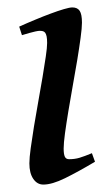

<svg xmlns="http://www.w3.org/2000/svg" viewBox="-20 -477 296 517"><path d="M235.8 -41.5Q189.9 -14.2 155 2.9Q120.1 20 96.7 20Q80.1 20 69.6 4.6Q59.1 -10.7 59.1 -37.1Q59.1 -51.8 62.7 -78.1Q66.4 -104.5 71.5 -136.5Q76.7 -168.5 83 -203.1Q89.4 -237.8 94.5 -269Q99.6 -300.3 103.3 -324.7Q106.9 -349.1 106.9 -361.3Q106.9 -372.6 105.5 -379.2Q104 -385.7 101.6 -388.9Q99.1 -392.1 95.2 -393.1Q91.3 -394 86.9 -394Q83 -394 75.2 -392.3Q67.4 -390.6 59.1 -388.2Q49.8 -385.7 39.1 -382.3L31.7 -405.3Q52.2 -414.6 74.5 -423.8Q96.7 -433.1 116.5 -440.4Q136.2 -447.8 151.9 -452.4Q167.5 -457 174.8 -457Q188.5 -457 194.6 -447.8Q200.7 -438.5 200.7 -416Q200.7 -401.9 197 -375Q193.4 -348.1 188 -315.4Q182.6 -282.7 176 -246.6Q169.4 -210.4 164.1 -177.7Q158.7 -145 155 -118.2Q151.4 -91.3 151.4 -77.1Q151.4 -62 154.5 -55.2Q157.7 -48.3 166 -48.3Q181.2 -48.3 194.3 -52.2Q207.5 -56.2 227.5 -64.5Z"/></svg>

Font: Gentium Book Basic
Style: Italic
Weight: 400
Italic angle: -8°
Designer: J. Victor Gaultney and Annie Olsen
Foundry: SIL International
Version: Version 1.102; 2013; Maintenance release